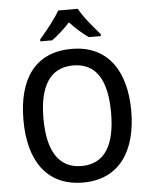

<svg xmlns="http://www.w3.org/2000/svg" viewBox="-62 -1085 828 1052"><g transform="rotate(-5 352.0 -558.5)"><path d="M406 -1034H298C274 -990 222 -926 186 -885V-874H251C281 -896 318 -928 351 -964C384 -928 421 -896 453 -874H519V-885C483 -926 429 -989 406 -1034ZM649 -451C649 -669 553 -818 353 -818C153 -818 56 -680 56 -452C56 -235 148 -83 353 -83C553 -83 649 -233 649 -451ZM166 -451C166 -627 225 -727 353 -727C481 -727 538 -628 538 -451C538 -274 480 -174 352 -174C225 -174 166 -275 166 -451Z"/></g></svg>

Font: Noto Sans Kannada UI SemiCondensed Medium
Style: Regular
Weight: 500
Width: 4
Designer: Jelle Bosma - Monotype Design Team
Foundry: Monotype Imaging Inc.
Version: Version 2.005